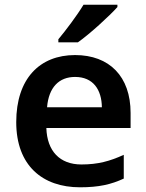

<svg xmlns="http://www.w3.org/2000/svg" viewBox="-20 -786 621 816"><path d="M479 -756V-766H335C308 -721 259 -656 228 -619V-606H311C361 -641 446 -719 479 -756ZM299 -552C149 -552 49 -452 49 -267C49 -82 161 10 320 10C400 10 452 -2 506 -27V-128C447 -101 396 -87 326 -87C234 -87 180 -144 177 -242H535V-306C535 -461 445 -552 299 -552ZM299 -459C376 -459 412 -405 413 -330H180C187 -415 231 -459 299 -459Z"/></svg>

Font: Noto Sans Ol Chiki SemiBold
Style: Regular
Weight: 600
Designer: Monotype Design Team, Lewis McGuffie
Foundry: Monotype Imaging Inc.
Version: Version 2.003